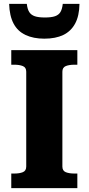

<svg xmlns="http://www.w3.org/2000/svg" viewBox="-20 -968 456 988"><path d="M115 -111V-599Q115 -621 97.5 -628Q80 -635 54 -635H38V-710H378V-635H363Q336 -635 318.5 -628Q301 -621 301 -599V-111Q301 -89 318.5 -82Q336 -75 363 -75H378V0H38V-75H54Q80 -75 97.5 -82Q115 -89 115 -111ZM208 -769Q266 -769 305.5 -788Q345 -807 366.5 -846.5Q388 -886 389 -948H303Q300 -921 291 -906Q282 -891 263 -884.5Q244 -878 211 -878Q178 -878 159 -884.5Q140 -891 130.5 -906Q121 -921 118 -948H27Q29 -886 50 -846.5Q71 -807 111.5 -788Q152 -769 208 -769Z"/></svg>

Font: Roboto Serif
Style: Bold
Weight: 700
Designer: Greg Gazdowicz
Foundry: Commercial Type
Version: Version 1.008